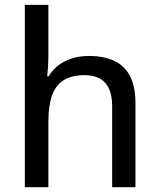

<svg xmlns="http://www.w3.org/2000/svg" viewBox="-20 -780 665 800"><path d="M181.6 -759.8V-550.8Q181.6 -525.9 180.2 -502Q178.7 -478 176.8 -461.9H182.6Q199.7 -490.2 224.9 -509Q250 -527.8 282 -537.4Q314 -546.9 349.6 -546.9Q412.6 -546.9 456.1 -526.4Q499.5 -505.9 522 -462.6Q544.4 -419.4 544.4 -350.6V0H447.3V-337.4Q447.3 -401.9 418.9 -434.3Q390.6 -466.8 332 -466.8Q276.4 -466.8 243.2 -444.6Q210 -422.4 195.8 -379.4Q181.6 -336.4 181.6 -273.9V0H83.5V-759.8Z"/></svg>

Font: Open Sans Medium
Style: Regular
Weight: 500
Designer: Monotype Design Team
Foundry: Monotype Imaging Inc.
Version: Version 3.000